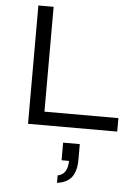

<svg xmlns="http://www.w3.org/2000/svg" viewBox="-64 -735 797 1109"><g transform="rotate(5 334.0 -180.5)"><path d="M112.8 0V-686H201.2V-78.1H629.9V0ZM309.1 325.2V282.2Q337.4 277.3 352.3 254.2Q367.2 231 367.2 192.9H324.2V90.8H420.9V180.2Q420.9 247.6 393.8 282.7Q366.7 317.9 309.1 325.2Z"/></g></svg>

Font: Archivo Expanded Light
Style: Regular
Weight: 300
Width: 7
Designer: Hector Gatti
Foundry: Omnibus-Type
Version: Version 2.001